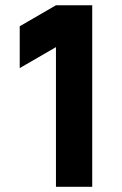

<svg xmlns="http://www.w3.org/2000/svg" viewBox="-20 -717 468 737"><path d="M194.8 0V-536.1L55.7 -455.6V-616.2L194.8 -696.8H334V0Z"/></svg>

Font: Basically A Sans Serif
Style: Bold
Weight: 700
Designer: Hyung-Suk Kim
Foundry: Mental Design
Version: 1.000